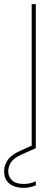

<svg xmlns="http://www.w3.org/2000/svg" viewBox="-77 -720 270 933"><path d="M77 0V-700H97V0ZM38 193Q16 193 -6 186Q-28 179 -42.5 161Q-57 143 -57 112Q-57 83 -39 57Q-21 31 25 11L86 -16L97 0L30 30Q-9 47 -23 68Q-37 89 -37 112Q-37 139 -18 156.5Q1 174 38 174Q68 174 97 161V181Q66 193 38 193Z"/></svg>

Font: DM Sans Thin
Style: Regular
Weight: 100
Designer: Colophon Foundry, Jonny Pinhorn
Foundry: Colophon Foundry
Version: Version 4.004; ttfautohint (v1.8.4.7-5d5b)